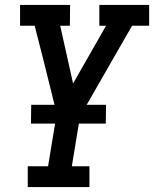

<svg xmlns="http://www.w3.org/2000/svg" viewBox="-20 -540 640 775"><path d="M92 215V131H174L209 -81L156 -295L120 -436H61V-520H263L262 -436H223L275 -203L408 -436H381V-520H582V-436H513L303 -70L270 131H341V215ZM105 -41 106 -117H408L407 -41Z"/></svg>

Font: Iosevka Etoile Medium
Style: Italic
Weight: 500
Italic angle: -9°
Designer: Belleve Invis
Foundry: Belleve Invis
Version: Version 22.1.2; ttfautohint (v1.8.4)